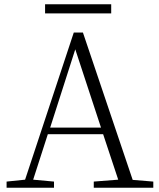

<svg xmlns="http://www.w3.org/2000/svg" viewBox="-20 -883 747 903"><path d="M192 -820V-863H503V-820ZM334 -651 216 -283H455ZM421 0V-29L536 -38L465 -252H205L136 -38L234 -29V0H11V-29L98 -38L327 -730H370L604 -37L701 -29V0Z"/></svg>

Font: Minh Nguyen ExtraLight
Style: Regular
Weight: 250
Designer: Ryoko NISHIZUKA 西塚涼子 (kana & ideographs); Frank Grießhammer (Latin, Greek & Cyrillic); Wenlong ZHANG 张文龙 (bopomofo); San
Foundry: Adobe
Version: Version 1.100;July 7, 2023;FontCreator 14.0.0.2814 64-bit